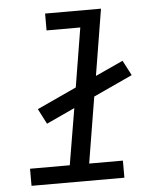

<svg xmlns="http://www.w3.org/2000/svg" viewBox="-53 -781 705 828"><g transform="rotate(-5 300.0 -367.5)"><path d="M50 0V-74H222L263 -318L140 -261L106 -327L277 -406L319 -662H173V-735H415L368 -448L488 -503L522 -438L353 -360L306 -74H452V0Z"/></g></svg>

Font: Iosevka Slab Extended Oblique
Style: Regular
Weight: 400
Width: 7
Italic angle: -9°
Monospace: yes
Designer: Belleve Invis
Foundry: Belleve Invis
Version: Version 11.1.0; ttfautohint (v1.8.3)